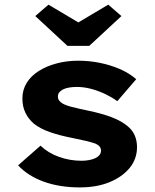

<svg xmlns="http://www.w3.org/2000/svg" viewBox="-20 -806 674 836"><path d="M327.6 10Q239.6 10 170.5 -15Q101.4 -40 58.8 -86.1L156.4 -171.7Q189.8 -139.7 237 -122.9Q284.2 -106 335.5 -106Q351.9 -106 367.5 -108.9Q383 -111.7 394.6 -117.1Q406.1 -122.5 413 -130.9Q419.8 -139.4 419.8 -150.6Q419.8 -169.9 395.6 -180.7Q379.3 -186.5 353 -192.8Q326.7 -199.1 294 -205.5Q239 -216.2 197.5 -230.7Q155.9 -245.2 128.2 -266.9Q104 -287.6 90.8 -314.8Q77.5 -341.9 77.5 -377.5Q77.5 -415.1 96.6 -445.7Q115.7 -476.3 149.7 -497.4Q183.7 -518.6 227.8 -530.2Q271.8 -541.7 320.1 -541.7Q368 -541.7 413.9 -532.5Q459.9 -523.3 501.1 -505.7Q542.3 -488 573.1 -461.2L490.8 -365.5Q468.9 -381.6 439.9 -395.7Q410.8 -409.9 378.2 -418.7Q345.6 -427.5 315 -427.5Q298.2 -427.5 282.8 -425.1Q267.4 -422.8 256.4 -417.6Q245.3 -412.4 238.8 -404.7Q232.2 -397 232.2 -386.3Q231.6 -376.7 237 -369.1Q242.3 -361.5 251.6 -355.8Q266.3 -347.1 293.9 -340.1Q321.4 -333.1 362.6 -324.5Q423.8 -311.8 466.9 -295.3Q509.9 -278.8 536.4 -256Q556.5 -239.6 566.6 -216.5Q576.6 -193.3 576.6 -165.2Q576.6 -113.9 544.3 -74.5Q511.9 -35.2 456.3 -12.6Q400.7 10 327.6 10ZM273.6 -606.4 133.6 -736.1 191.1 -785.7 336.2 -699.5H306.2L451.3 -785.7L508.8 -736.1L368.8 -606.4Z"/></svg>

Font: Lexend Exa
Style: Regular
Weight: 400
Designer: Bonnie Shaver-Troup, Thomas Jockin
Foundry: Lexend
Version: Version 1.007